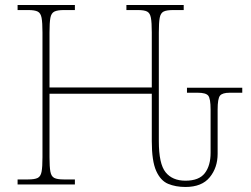

<svg xmlns="http://www.w3.org/2000/svg" viewBox="-20 -734 998 764"><path d="M718 10Q679 10 649 -2.5Q619 -15 601.5 -54Q584 -93 584 -172V-361H177V-108Q177 -70 180.5 -51Q184 -32 196 -26Q208 -20 233 -20H278V0H50V-20H92Q118 -20 130 -26Q142 -32 145.5 -51Q149 -70 149 -108V-605Q149 -644 145.5 -663Q142 -682 130 -688Q118 -694 93 -694H50V-714H278V-694H234Q209 -694 196.5 -688Q184 -682 180.5 -663Q177 -644 177 -605V-386H584V-605Q584 -644 580.5 -663Q577 -682 565.5 -688Q554 -694 529 -694H483V-714H711V-694H669Q643 -694 631 -688Q619 -682 615.5 -663Q612 -644 612 -605V-172Q612 -82 639 -48.5Q666 -15 718 -15Q772 -15 795 -45Q818 -75 818 -126V-298Q818 -342 808.5 -353.5Q799 -365 767 -365H724V-385H944V-365H894Q865 -365 855.5 -353.5Q846 -342 846 -298V-122Q846 -67 814.5 -28.5Q783 10 718 10Z"/></svg>

Font: Noto Serif Thin
Style: Regular
Weight: 100
Designer: Monotype Design Team
Foundry: Monotype Imaging Inc.
Version: Version 2.015